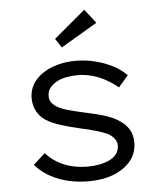

<svg xmlns="http://www.w3.org/2000/svg" viewBox="-54 -806 714 862"><g transform="rotate(-5 303.0 -374.5)"><path d="M312 10Q235 10 172.5 -15Q110 -40 72 -85L125 -133Q159 -95 206.5 -75.5Q254 -56 312 -56Q340 -56 366 -61Q392 -66 412 -76Q432 -86 443.5 -101.5Q455 -117 455 -138Q455 -172 415 -194Q395 -203 365.5 -212Q336 -221 297 -229Q237 -243 194 -257.5Q151 -272 126 -294Q107 -312 97.5 -334.5Q88 -357 88 -385Q88 -417 103.5 -444.5Q119 -472 148 -492Q177 -512 216 -523Q255 -534 300 -534Q341 -534 383.5 -524Q426 -514 463.5 -495Q501 -476 527 -449L483 -398Q459 -418 430 -434.5Q401 -451 368.5 -460Q336 -469 303 -469Q276 -469 250.5 -464Q225 -459 206.5 -448.5Q188 -438 176.5 -423Q165 -408 165 -388Q164 -372 171.5 -360.5Q179 -349 192 -340Q211 -327 242.5 -318Q274 -309 319 -299Q369 -289 407.5 -277Q446 -265 473 -247Q501 -229 515.5 -204Q530 -179 530 -146Q530 -99 502 -64Q474 -29 425 -9.5Q376 10 312 10ZM243 -599 216 -640 358 -759 407 -696Z"/></g></svg>

Font: Lexend Exa Light
Style: Regular
Weight: 300
Designer: Bonnie Shaver-Troup, Thomas Jockin
Foundry: Lexend
Version: Version 1.007